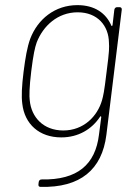

<svg xmlns="http://www.w3.org/2000/svg" viewBox="-20 -529 539 749"><path d="M426 -491 419 -431C418 -427 415 -426 414 -430C393 -478 349 -509 282 -509C194 -509 127 -454 98 -378C86 -345 79 -304 72 -249C65 -193 63 -153 67 -124C76 -45 133 7 219 7C286 7 338 -25 370 -73C372 -77 375 -76 375 -72L366 -3C352 112 283 174 142 171C136 171 132 175 131 181L130 190C129 196 132 200 138 200C293 204 378 133 395 -3L455 -491C456 -497 452 -501 447 -501H437C431 -501 427 -497 426 -491ZM378 -138C360 -75 306 -20 227 -20C149 -20 102 -72 96 -138C94 -152 94 -187 102 -252C110 -316 116 -343 123 -363C148 -428 205 -481 283 -481C361 -481 404 -428 405 -363C406 -342 407 -334 396 -250C386 -166 383 -157 378 -138Z"/></svg>

Font: Barlow Thin
Style: Italic
Weight: 250
Italic angle: -7°
Designer: Jeremy Tribby
Foundry: Tribby Type
Version: Version 1.422;hotconv 1.0.109;makeotfexe 2.5.65596